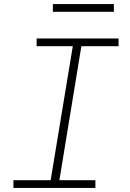

<svg xmlns="http://www.w3.org/2000/svg" viewBox="-20 -924 640 944"><path d="M46 0V-38H229L338 -697H160V-735H563V-697H380L272 -38H449V0ZM540 -866H240V-904H540Z"/></svg>

Font: Iosevka Curly XLtEx
Style: Italic
Weight: 200
Width: 7
Italic angle: -9°
Monospace: yes
Designer: Belleve Invis
Foundry: Belleve Invis
Version: Version 11.1.0; ttfautohint (v1.8.3)